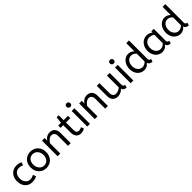

<svg xmlns="http://www.w3.org/2000/svg" viewBox="521 -2626 4524 4524"><g transform="rotate(-45 2783.0 -364.0)"><path d="M439 -501 412.1 -424.8Q357.4 -452.1 301.8 -452.1Q229.5 -452.1 183.3 -400.9Q137.2 -349.6 137.2 -262.2Q137.2 -179.7 181.4 -123.8Q225.6 -67.9 295.9 -67.9Q331.5 -67.9 358.9 -75.7Q386.2 -83.5 418.9 -101.1L446.8 -24.9Q378.9 12.2 290 12.2Q179.2 12.2 112.1 -63.2Q44.9 -138.7 44.9 -259.8Q44.9 -335 75.2 -396.7Q105.5 -458.5 163.6 -495.4Q221.7 -532.2 296.9 -532.2Q375 -532.2 439 -501Z M927.7 -259.8Q927.7 -311.5 906 -355.5Q884.3 -399.4 845.7 -425.8Q807.1 -452.1 760.7 -452.1Q683.1 -452.1 638.4 -400.4Q593.8 -348.6 593.8 -262.2Q593.8 -182.6 642.1 -125.2Q690.4 -67.9 760.7 -67.9Q838.4 -67.9 883.1 -120.6Q927.7 -173.3 927.7 -259.8ZM502 -259.8Q502 -383.3 575.2 -457.8Q648.4 -532.2 760.7 -532.2Q814.9 -532.2 862.3 -512.9Q909.7 -493.7 944.6 -459.2Q979.5 -424.8 999.8 -373.8Q1020 -322.8 1020 -262.2Q1020 -180.7 986.1 -117.9Q952.1 -55.2 893.3 -21.5Q834.5 12.2 760.7 12.2Q648.4 12.2 575.2 -63.7Q502 -139.6 502 -259.8Z M1226.6 -520V-433.1Q1292 -532.2 1401.4 -532.2Q1487.3 -532.2 1532 -480.5Q1576.7 -428.7 1576.7 -338.9V0H1486.3V-329.1Q1486.3 -386.2 1460 -419.7Q1433.6 -453.1 1386.7 -453.1Q1342.8 -453.1 1301.5 -422.6Q1260.3 -392.1 1229.5 -344.2V0H1139.6V-520Z M1753.4 -501 1772.5 -665H1841.3V-501H1985.4V-422.9H1841.3V-171.9Q1841.3 -116.7 1864 -92.3Q1886.7 -67.9 1924.3 -67.9Q1966.3 -67.9 2013.2 -95.2L2038.6 -22.9Q2015.1 -8.8 1981.2 1.7Q1947.3 12.2 1913.6 12.2Q1837.9 12.2 1794.7 -37.8Q1751.5 -87.9 1751.5 -179.2V-422.9H1661.1V-501Z M2218.3 -520V0H2128.4V-520ZM2173.3 -608.9Q2147 -608.9 2128.7 -627.4Q2110.4 -646 2110.4 -671.9Q2110.4 -700.7 2127.2 -717.8Q2144 -734.9 2173.3 -734.9Q2199.7 -734.9 2218 -716.3Q2236.3 -697.8 2236.3 -671.9Q2236.3 -643.1 2219.5 -626Q2202.6 -608.9 2173.3 -608.9Z M2465.3 -520V-433.1Q2530.8 -532.2 2640.1 -532.2Q2726.1 -532.2 2770.8 -480.5Q2815.4 -428.7 2815.4 -338.9V0H2725.1V-329.1Q2725.1 -386.2 2698.7 -419.7Q2672.4 -453.1 2625.5 -453.1Q2581.5 -453.1 2540.3 -422.6Q2499 -392.1 2468.3 -344.2V0H2378.4V-520Z M3454.1 -64.9 3435.1 4.9Q3342.3 4.9 3320.3 -68.8Q3240.7 12.2 3140.1 12.2Q3105 12.2 3074.7 1.5Q3044.4 -9.3 3019.3 -31.5Q2994.1 -53.7 2979.7 -92.3Q2965.3 -130.9 2965.3 -182.1V-520H3055.2V-193.8Q3055.2 -132.8 3081.3 -100.3Q3107.4 -67.9 3157.2 -67.9Q3239.3 -67.9 3305.2 -128.9V-520H3395V-134.8Q3395 -95.2 3411.4 -80.1Q3427.7 -64.9 3454.1 -64.9Z M3663.6 -520V0H3573.7V-520ZM3618.7 -608.9Q3592.3 -608.9 3574 -627.4Q3555.7 -646 3555.7 -671.9Q3555.7 -700.7 3572.5 -717.8Q3589.4 -734.9 3618.7 -734.9Q3645 -734.9 3663.3 -716.3Q3681.6 -697.8 3681.6 -671.9Q3681.6 -643.1 3664.8 -626Q3647.9 -608.9 3618.7 -608.9Z M4020.5 12.2Q3972.2 12.2 3929.9 -7.1Q3887.7 -26.4 3856.2 -60.5Q3824.7 -94.7 3806.6 -145.8Q3788.6 -196.8 3788.6 -256.8Q3788.6 -314.9 3807.1 -366.5Q3825.7 -418 3856.7 -454.1Q3887.7 -490.2 3930.2 -511.2Q3972.7 -532.2 4019.5 -532.2Q4066.4 -532.2 4104.2 -513.2Q4142.1 -494.1 4167.5 -467.8V-740.2H4257.8V-126Q4257.8 -64.9 4316.9 -64.9L4297.9 4.9Q4203.1 4.9 4181.6 -70.8Q4122.6 12.2 4020.5 12.2ZM4040.5 -67.9Q4076.2 -67.9 4109.9 -85Q4143.6 -102.1 4167.5 -130.9V-389.2Q4146.5 -416 4112.3 -435.1Q4078.1 -454.1 4039.6 -454.1Q3968.3 -454.1 3924.6 -398.7Q3880.9 -343.3 3880.9 -259.8Q3880.9 -176.8 3926.5 -122.3Q3972.2 -67.9 4040.5 -67.9Z M4391.6 -256.8Q4391.6 -374 4460.9 -453.1Q4530.3 -532.2 4637.7 -532.2Q4716.8 -532.2 4782.7 -478V-520H4864.7V-126Q4864.7 -64.9 4923.8 -64.9L4904.8 4.9Q4809.1 4.9 4788.6 -73.2Q4727.5 12.2 4625.5 12.2Q4577.1 12.2 4534.2 -7.1Q4491.2 -26.4 4459.7 -60.5Q4428.2 -94.7 4409.9 -145.8Q4391.6 -196.8 4391.6 -256.8ZM4645.5 -67.9Q4682.1 -67.9 4716.8 -85.7Q4751.5 -103.5 4774.9 -132.8V-412.1Q4713.9 -454.1 4646.5 -454.1Q4574.2 -454.1 4529.1 -400.4Q4483.9 -346.7 4483.9 -259.8Q4483.9 -175.8 4529.8 -121.8Q4575.7 -67.9 4645.5 -67.9Z M5230.5 12.2Q5182.1 12.2 5139.9 -7.1Q5097.7 -26.4 5066.2 -60.5Q5034.7 -94.7 5016.6 -145.8Q4998.5 -196.8 4998.5 -256.8Q4998.5 -314.9 5017.1 -366.5Q5035.6 -418 5066.7 -454.1Q5097.7 -490.2 5140.1 -511.2Q5182.6 -532.2 5229.5 -532.2Q5276.4 -532.2 5314.2 -513.2Q5352.1 -494.1 5377.4 -467.8V-740.2H5467.8V-126Q5467.8 -64.9 5526.9 -64.9L5507.8 4.9Q5413.1 4.9 5391.6 -70.8Q5332.5 12.2 5230.5 12.2ZM5250.5 -67.9Q5286.1 -67.9 5319.8 -85Q5353.5 -102.1 5377.4 -130.9V-389.2Q5356.4 -416 5322.3 -435.1Q5288.1 -454.1 5249.5 -454.1Q5178.2 -454.1 5134.5 -398.7Q5090.8 -343.3 5090.8 -259.8Q5090.8 -176.8 5136.5 -122.3Q5182.1 -67.9 5250.5 -67.9Z"/></g></svg>

Font: ABeeZee
Style: Regular
Weight: 400
Designer: Anja Meiners
Foundry: Anja Meiners
Version: Version 1.002